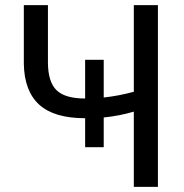

<svg xmlns="http://www.w3.org/2000/svg" viewBox="-20 -731 719 751"><path d="M167.5 -710.9V-485.4Q168 -410.2 201.4 -377.9Q234.9 -345.7 313 -345.7V-497.1H385.7V-349.6Q444.8 -356 503.4 -372.1V-710.9H597.7V0H503.4V-294.4Q447.8 -277.8 385.7 -271.5V-155.3H313V-268.6Q191.9 -268.6 133.5 -321.5Q75.2 -374.5 73.2 -481V-710.9Z"/></svg>

Font: RobotoInd
Style: Regular
Weight: 400
Designer: Google
Version: Version 2.001101; 2014